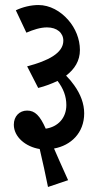

<svg xmlns="http://www.w3.org/2000/svg" viewBox="-20 -654 390 764"><path d="M171 90 251 63C223 1 207 -35 195 -63C262 -75 315 -125 315 -203C315 -241 301 -279 275 -315C266 -328 255 -341 243 -353C277 -379 298 -412 298 -455C298 -499 280 -542 252 -574C221 -610 178 -634 133 -634C103 -634 70 -626 43 -613L85 -524C113 -536 141 -545 167 -545C207 -545 232 -523 232 -492C232 -443 172 -412 88 -390L132 -304C160 -311 186 -321 209 -332C232 -302 244 -271 244 -236C244 -184 210 -149 162 -142C139 -194 119 -214 88 -214C57 -214 35 -191 35 -158C35 -109 82 -70 138 -61C149 -16 162 46 171 90Z"/></svg>

Font: Noto Serif Devanagari ExtraCondensed Medium
Style: Regular
Weight: 500
Width: 2
Designer: Universal Thirst, Indian Type Foundry and the Monotype Design Team
Foundry: Monotype Imaging Inc.
Version: Version 2.004